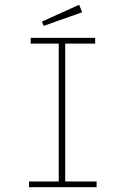

<svg xmlns="http://www.w3.org/2000/svg" viewBox="-20 -781 540 801"><path d="M101 0V-24H225V-599H108V-623H377V-599H252V-24H383V0ZM162 -673 155 -691 310 -761 323 -730Z"/></svg>

Font: Inconsolata ExtraLight
Style: Regular
Weight: 200
Monospace: yes
Designer: Raph Levien, Cyreal, Brenton Simpson
Foundry: Raph Levien, Cyreal, Google
Version: Version 3.001; ttfautohint (v1.8.2.53-6de2)